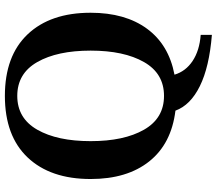

<svg xmlns="http://www.w3.org/2000/svg" viewBox="-72 -678 909 806"><g transform="rotate(-90 383.0 -275.5)"><path d="M639 112V159Q504 148 424 108.5Q344 69 321 6Q182 -11 108 -104Q34 -197 34 -350Q34 -519 124.5 -614.5Q215 -710 383 -710Q551 -710 641.5 -614.5Q732 -519 732 -350Q732 -205 665 -113.5Q598 -22 472 2Q486 49 529.5 78Q573 107 639 112ZM383 -42Q477 -42 525 -126Q573 -210 573 -350Q573 -490 525 -574Q477 -658 383 -658Q289 -658 241 -574Q193 -490 193 -350Q193 -210 241 -126Q289 -42 383 -42Z"/></g></svg>

Font: Trirong
Style: Bold
Weight: 700
Designer: Katatrad Team
Foundry: CadsonDemak
Version: Version 1.001